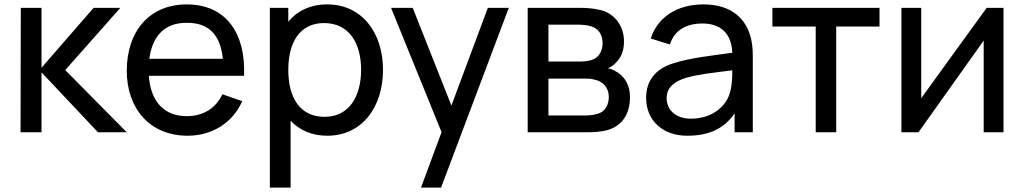

<svg xmlns="http://www.w3.org/2000/svg" viewBox="-20 -598 4630 868"><path d="M72.9 0H167.7V-270.8L422.9 0H553.1L275 -281.2L524 -562.5H403.1L167.7 -291.7V-562.5H74Z M653.1 -255.2H1083.3C1091.7 -445.8 1003.1 -578.1 824 -578.1C656.2 -578.1 553.1 -457.3 553.1 -278.1C553.1 -107.3 657.3 15.6 828.1 15.6C936.5 15.6 1031.2 -40.6 1075 -140.6L985.4 -171.9C954.2 -106.3 896.9 -72.9 824 -72.9C718.8 -72.9 660.4 -142.7 653.1 -255.2ZM824 -494.8C929.2 -495.8 977.1 -434.4 987.5 -332.3H655.2C667.7 -430.2 720.8 -495.8 824 -494.8Z M1459.4 -578.1C1383.3 -578.1 1324 -549 1283.3 -500V-562.5H1200V250H1293.8V-52.1C1334.4 -9.4 1389.6 15.6 1459.4 15.6C1616.7 15.6 1711.5 -113.5 1711.5 -282.3C1711.5 -451 1615.6 -578.1 1459.4 -578.1ZM1447.9 -69.8C1334.4 -69.8 1283.3 -158.3 1283.3 -282.3C1283.3 -406.3 1335.4 -493.8 1444.8 -493.8C1559.4 -493.8 1612.5 -401 1612.5 -282.3C1612.5 -162.5 1558.3 -69.8 1447.9 -69.8Z M2185.4 -562.5 2020.8 -120.8 1845.8 -562.5H1747.9L1976 -1V0L1883.3 250H1974L2280.2 -562.5Z M2365.6 -562.5V0H2632.3C2663.5 0 2696.9 -2.1 2725 -9.4C2790.6 -28.1 2828.1 -79.2 2828.1 -160.4C2828.1 -213.5 2803.1 -254.2 2764.6 -275C2753.1 -282.3 2739.6 -287.5 2728.1 -289.6C2739.6 -293.8 2753.1 -302.1 2763.5 -313.5C2787.5 -337.5 2801 -366.7 2801 -411.5C2801 -482.3 2756.2 -537.5 2696.9 -552.1C2667.7 -559.4 2636.5 -562.5 2605.2 -562.5ZM2459.4 -486.5H2591.7C2612.5 -486.5 2635.4 -484.4 2655.2 -478.1C2688.5 -467.7 2704.2 -436.5 2704.2 -403.1C2704.2 -369.8 2689.6 -339.6 2658.3 -328.1C2641.7 -321.9 2617.7 -319.8 2599 -319.8H2459.4ZM2459.4 -242.7H2618.8C2635.4 -242.7 2651 -242.7 2665.6 -238.5C2705.2 -231.3 2732.3 -202.1 2732.3 -160.4C2732.3 -125 2716.7 -92.7 2681.2 -83.3C2664.6 -78.1 2641.7 -76 2627.1 -76H2459.4Z M3383.3 0V-343.8C3383.3 -378.1 3380.2 -408.3 3371.9 -436.5C3344.8 -528.1 3270.8 -578.1 3160.4 -578.1C3037.5 -578.1 2952.1 -517.7 2921.9 -424L3008.3 -396.9C3030.2 -464.6 3085.4 -491.7 3156.2 -491.7C3236.5 -491.7 3287.5 -447.9 3290.6 -359.4C3191.7 -345.8 3100 -336.5 3022.9 -311.5C2942.7 -286.5 2901 -232.3 2901 -156.2C2901 -52.1 2977.1 15.6 3086.5 15.6C3184.4 15.6 3253.1 -15.6 3301 -85.4V0ZM3268.8 -151C3238.5 -94.8 3177.1 -61.5 3103.1 -61.5C3035.4 -61.5 2993.8 -100 2993.8 -155.2C2993.8 -203.1 3030.2 -231.3 3084.4 -246.9C3144.8 -263.5 3203.1 -268.8 3290.6 -280.2C3290.6 -246.9 3289.6 -189.6 3268.8 -151Z M3956.2 -562.5H3471.9V-478.1H3667.7V0H3760.4V-478.1H3956.2Z M4516.7 -562.5H4440.6L4144.8 -154.2V-562.5H4055.2V0H4132.3L4427.1 -414.6V0H4516.7Z"/></svg>

Font: Manrope3 Medium
Style: Regular
Weight: 500
Width: 4
Designer: Mikhail Sharanda
Foundry: Mikhail Sharanda
Version: Version 3.000;PS 003.000;hotconv 1.0.88;makeotf.lib2.5.64775